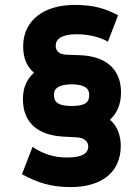

<svg xmlns="http://www.w3.org/2000/svg" viewBox="-20 -752 543 779"><path d="M267 7C389 7 470 -50 470 -161C470 -203 455 -242 426 -266C455 -293 471 -329 471 -377C471 -476 404 -524 306 -528L251 -530C221 -531 206 -544 206 -567C206 -593 230 -613 290 -613C337 -613 382 -603 418 -583L459 -690C404 -719 358 -732 282 -732C159 -732 74 -670 74 -564C74 -514 90 -481 118 -457C89 -431 73 -397 73 -350C73 -247 142 -204 233 -198L288 -195C323 -194 338 -177 338 -158C338 -130 314 -113 253 -113C203 -113 160 -124 112 -156L69 -45C134 -10 188 7 267 7ZM268 -322C217 -323 199 -336 199 -367C199 -393 216 -409 271 -410C328 -409 342 -391 342 -367C342 -334 323 -322 268 -322Z"/></svg>

Font: Finlandica
Style: Bold
Weight: 700
Designer: Niklas Ekholm, Juho Hiilivirta, Jaakko Suomalainen
Foundry: Helsinki Type Studio
Version: Version 2.000;Glyphs 3.2 (3202)